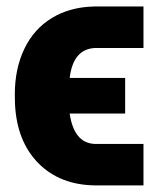

<svg xmlns="http://www.w3.org/2000/svg" viewBox="-20 -558 479 588"><path d="M363.3 -210.4H193.4Q206.5 -119.6 270.5 -117.2H419.4V9.8H272.5Q163.6 8.8 97.4 -58.3Q31.2 -125.5 25.9 -240.2L25.4 -269.5Q25.4 -347.7 54.7 -408.7Q84 -469.7 139.4 -503.2Q194.8 -536.6 268.1 -538.1H419.4V-411.1H272.9Q204.1 -409.2 193.4 -319.3H363.3Z"/></svg>

Font: Roboto Black
Style: Regular
Weight: 900
Designer: Google
Version: Version 2.134; 2016